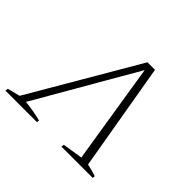

<svg xmlns="http://www.w3.org/2000/svg" viewBox="-176 -837 1028 1028"><g transform="rotate(45 338.5 -322.5)"><path d="M462 -645 567 -33Q602 -26 637 -14L635 0H398L401 -16L515 -34L424 -605L95 -35Q160 -28 215 -14L213 0H-26L-23 -16L48 -34L405 -645Z"/></g></svg>

Font: Piazzolla SC ExtraLight
Style: Italic
Weight: 200
Italic angle: -11.3°
Designer: Juan Pablo del Peral
Foundry: Huerta Tipografica
Version: Version 1.330